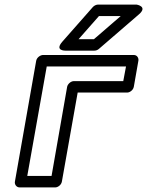

<svg xmlns="http://www.w3.org/2000/svg" viewBox="-20 -793 642 838"><path d="M518 -439H303C288 -439 275 -425 273 -414L205 -25H99L184 -503H530ZM535 -389C546 -389 561 -399 564 -414L584 -528C586 -539 579 -553 564 -553H168C157 -553 141 -543 138 -528L45 0C43 11 51 25 66 25H221C232 25 247 15 250 0L319 -389ZM412 -723H507L390 -622H323ZM408 -773C401 -773 391 -769 385 -762L252 -611C217 -571 265 -572 265 -572H392C398 -572 405 -574 411 -579L586 -730C627 -765 576 -773 576 -773Z"/></svg>

Font: Asimov
Style: WidOuIt
Weight: 500
Designer: Google
Version: Version 2.000980; 2014